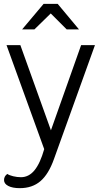

<svg xmlns="http://www.w3.org/2000/svg" viewBox="-20 -785 525 999"><path d="M474 -550 261 42Q233 121 190.5 157.5Q148 194 83 194Q45 194 23 182.5Q1 171 1 152Q1 132 18 120Q28 127 48.5 132Q69 137 89 137Q130 137 159.5 101Q189 65 210 -9L14 -550H86L245 -107L402 -550ZM207 -765H280L391 -632H327L244 -715L159 -632H95Z"/></svg>

Font: Krub
Style: Regular
Weight: 400
Designer: Ekaluck Peanpanawate
Foundry: Cadson Demak Co.,Ltd.
Version: Version 1.000; ttfautohint (v1.6)